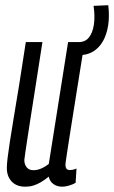

<svg xmlns="http://www.w3.org/2000/svg" viewBox="-20 -695 431 725"><path d="M75.7 10Q42.8 10 24.3 -9.4Q5.8 -28.8 5.8 -60.5Q5.8 -75.4 8.8 -99.8Q11.8 -124.2 17.5 -161.5Q23.1 -198.8 32 -251.4Q40.8 -303.9 52.3 -374.4Q63.8 -444.9 77.5 -536.2H140.2Q123.8 -431.2 112.7 -359.2Q101.5 -287.3 94.1 -240.9Q86.7 -194.5 82.7 -166.5Q78.6 -138.5 76 -121.7Q73.5 -104.9 71.9 -91.3Q71.6 -75.4 80.3 -63.8Q89 -52.3 106.1 -52.3Q115.6 -52.3 124.8 -54.8Q134.1 -57.4 144.2 -62.8Q154.3 -68.3 164.2 -75.8L237.1 -536.2H299.5Q278.8 -405.1 265 -320.3Q251.2 -235.4 243.7 -186.1Q236.2 -136.8 232.5 -113.6Q228.8 -90.5 228 -82.7Q227.1 -74.9 227.1 -72.3Q227.1 -64.3 230.6 -58.5Q234.2 -52.8 244.7 -52.8Q248.8 -52.8 255.4 -54.2Q262 -55.6 268.9 -58.6L265.5 -4.6Q255.3 1.5 240.5 5.8Q225.8 10 215.1 10Q195.8 10 181.8 0.1Q167.8 -9.9 163.9 -28.1Q148.7 -15.3 134.2 -6.9Q119.7 1.5 105.7 5.7Q91.6 10 75.7 10ZM270.2 -487 267.8 -536.2H278.4Q301.6 -536.2 315.5 -553.2Q329.5 -570.1 334.4 -601.2Q339.3 -632.3 333.3 -672.9L388.9 -675.3Q393.8 -633.3 388.3 -598.5Q382.7 -563.8 368.4 -538.9Q354 -514 331.8 -500.5Q309.5 -487 280.9 -487Z"/></svg>

Font: Georama
Style: Italic
Weight: 400
Width: 2
Italic angle: -9°
Designer: Jean-Baptiste Levee
Foundry: Production Type
Version: Version 1.000